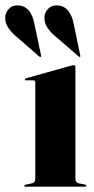

<svg xmlns="http://www.w3.org/2000/svg" viewBox="-75 -698 353 718"><path d="M207 -447.5V-30Q207 -15 219 -12.5L242.5 -8Q248 -6.5 248 -3.5Q248 0 243.5 0H20Q16 0 16 -3.5Q16 -6.5 21 -7.5L45 -12.5Q57 -15 57 -29.5V-390Q57 -397.5 49.5 -397.5H23.5Q18 -397.5 18 -401.5Q18 -404 23 -405.5L189 -452Q198 -454 201 -454Q207 -454 207 -447.5ZM53.5 -609.5 78.5 -491Q79.5 -487 78 -485.5Q75.5 -484 72 -486.5L-16.5 -563.5Q-33.5 -578 -45.5 -596.2Q-57.5 -614.5 -55 -638Q-53.5 -653 -40.2 -666.5Q-27 -680 -2 -677.5Q41 -672.5 53.5 -609.5ZM200.5 -609.5 225 -491Q226.5 -487 224.5 -485.5Q222.5 -484 219.5 -486.5L130.5 -563.5Q113 -578 101.2 -596.2Q89.5 -614.5 91.5 -638Q93 -653 106.5 -666.5Q120 -680 144.5 -677.5Q187.5 -672.5 200.5 -609.5Z"/></svg>

Font: Fraunces 144pt S000
Style: Bold
Weight: 700
Version: Version 1.000; ttfautohint (v1.8.3)